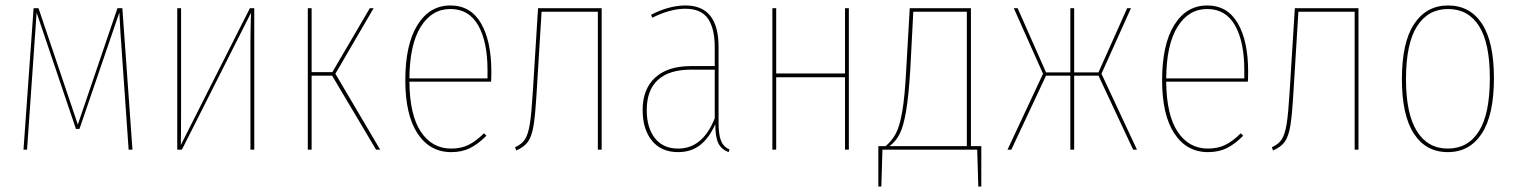

<svg xmlns="http://www.w3.org/2000/svg" viewBox="-20 -548 5551 703"><path d="M465 0H451L421 -429L417 -502L271 -76H258L114 -502L109 -429L79 0H66L103 -518H121L265 -92L410 -518H428Z M911 0H897V-394Q897 -429 899 -501L646 0H629V-518H643V-136Q643 -60 642 -17L895 -518H911Z M1208 -278 1372 0H1357L1196 -271H1121V0H1107V-518H1121V-284H1197L1334 -518H1348Z M1778 -249H1479Q1480 -127 1521 -65.5Q1562 -4 1632 -4Q1668 -4 1695.5 -17.5Q1723 -31 1752 -60L1761 -51Q1730 -20 1700.5 -5.5Q1671 9 1632 9Q1554 9 1509 -59Q1464 -127 1464 -254Q1464 -385 1508.5 -456.5Q1553 -528 1629 -528Q1703 -528 1741 -463Q1779 -398 1779 -286Q1779 -260 1778 -249ZM1765 -291Q1765 -395 1731 -455Q1697 -515 1629 -515Q1561 -515 1520.5 -450Q1480 -385 1479 -261H1765Z M2183 -518V0H2169V-505H1963L1945 -212Q1940 -126 1933.5 -87.5Q1927 -49 1913.5 -29.5Q1900 -10 1870 3L1866 -9Q1891 -20 1902.5 -38.5Q1914 -57 1920 -94Q1926 -131 1931 -213L1950 -518Z M2651 -1 2648 9Q2621 -1 2610 -24Q2599 -47 2599 -93Q2576 -42 2543 -16.5Q2510 9 2463 9Q2401 9 2367 -33Q2333 -75 2333 -145Q2333 -222 2379 -264Q2425 -306 2509 -306H2597V-375Q2597 -444 2572 -480Q2547 -516 2489 -516Q2434 -516 2368 -483L2364 -494Q2430 -528 2490 -528Q2611 -528 2611 -376V-101Q2611 -55 2620 -32.5Q2629 -10 2651 -1ZM2597 -115V-293H2510Q2430 -293 2389 -255.5Q2348 -218 2348 -145Q2348 -80 2378 -42Q2408 -4 2463 -4Q2553 -4 2597 -115Z M3074 -265H2822V0H2808V-518H2822V-279H3074V-518H3088V0H3074Z M3573 -13V135H3562L3558 0H3211L3207 135H3196V-13H3223Q3246 -33 3260 -59Q3274 -85 3283.5 -139.5Q3293 -194 3298 -292L3311 -518H3535V-13ZM3520 -505H3324L3313 -294Q3307 -196 3297.5 -140.5Q3288 -85 3274 -57.5Q3260 -30 3237 -13H3520Z M4013 -278 4143 0H4129L4002 -271H3913V0H3899V-271H3810L3683 0H3669L3799 -278L3692 -518H3706L3810 -283H3899V-518H3913V-283H4002L4107 -518H4121Z M4549 -249H4250Q4251 -127 4292 -65.5Q4333 -4 4403 -4Q4439 -4 4466.5 -17.5Q4494 -31 4523 -60L4532 -51Q4501 -20 4471.5 -5.5Q4442 9 4403 9Q4325 9 4280 -59Q4235 -127 4235 -254Q4235 -385 4279.5 -456.5Q4324 -528 4400 -528Q4474 -528 4512 -463Q4550 -398 4550 -286Q4550 -260 4549 -249ZM4536 -291Q4536 -395 4502 -455Q4468 -515 4400 -515Q4332 -515 4291.5 -450Q4251 -385 4250 -261H4536Z M4954 -518V0H4940V-505H4734L4716 -212Q4711 -126 4704.5 -87.5Q4698 -49 4684.5 -29.5Q4671 -10 4641 3L4637 -9Q4662 -20 4673.5 -38.5Q4685 -57 4691 -94Q4697 -131 4702 -213L4721 -518Z M5450 -262Q5450 -127 5405.5 -59Q5361 9 5281 9Q5201 9 5157 -58.5Q5113 -126 5113 -258Q5113 -393 5158 -460.5Q5203 -528 5282 -528Q5362 -528 5406 -461.5Q5450 -395 5450 -262ZM5128 -258Q5128 -131 5168 -67.5Q5208 -4 5281 -4Q5355 -4 5395 -67.5Q5435 -131 5435 -262Q5435 -390 5395.5 -452.5Q5356 -515 5282 -515Q5209 -515 5168.5 -452Q5128 -389 5128 -258Z"/></svg>

Font: Fira Sans Compressed Hair
Style: Regular
Weight: 100
Width: 1
Designer: bBox Type GmbH & Carrois Corporate GbR & Edenspiekermann AG
Foundry: bBox Type GmbH & Carrois Corporate GbR & Edenspiekermann AG
Version: Version 4.301